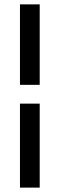

<svg xmlns="http://www.w3.org/2000/svg" viewBox="-20 -731 280 883"><path d="M71.8 131.8V-254.4H162.6V131.8ZM162.6 -340.8H71.8V-710.9H162.6Z"/></svg>

Font: Noboto
Style: Regular
Weight: 400
Designer: Google
Version: Version 2.001101; 2014